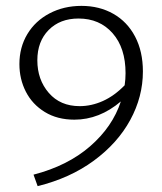

<svg xmlns="http://www.w3.org/2000/svg" viewBox="-20 -490 550 653"><path d="M466 -247Q466 -161 423 -82Q380 -3 299 56.5Q218 116 108 143L94 104Q210 74 286.5 7.5Q363 -59 391 -145Q318 -83 233 -83Q175 -83 132.5 -109Q90 -135 68 -178Q46 -221 46 -272Q46 -329 73 -374Q100 -419 148.5 -444.5Q197 -470 257 -470Q318 -470 365.5 -443Q413 -416 439.5 -365.5Q466 -315 466 -247ZM404 -200Q407 -221 407 -241Q407 -327 363 -377Q319 -427 247 -427Q184 -427 145.5 -388Q107 -349 107 -285Q107 -219 146 -174Q185 -129 251 -129Q291 -129 330 -146.5Q369 -164 404 -200Z"/></svg>

Font: Ysabeau SC Semilight
Style: Regular
Weight: 300
Designer: Christian Thalmann (Catharsis Fonts)
Version: Version 0.003